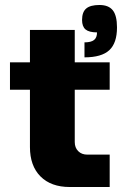

<svg xmlns="http://www.w3.org/2000/svg" viewBox="-20 -750 489 770"><path d="M279.8 -180.2Q279.8 -157.7 293.7 -143.8Q307.6 -129.9 330.1 -129.9H419.9V0H259.8Q184.6 0 142.3 -42.5Q100.1 -85 100.1 -160.2V-390.1H20V-500H100.1V-629.9H279.8V-500H419.9V-390.1H279.8ZM449.2 -640.1Q449.2 -577.1 418.2 -548.6Q387.2 -520 318.8 -520V-580.1Q345.2 -580.1 357.2 -589.6Q369.1 -599.1 369.1 -620.1Q337.4 -620.1 323.2 -631.8Q309.1 -643.6 309.1 -669.9Q309.1 -701.7 325.7 -715.8Q342.3 -730 378.9 -730Q415.5 -730 432.4 -708.7Q449.2 -687.5 449.2 -640.1Z"/></svg>

Font: Fivo Sans Heavy
Style: Regular
Weight: 900
Designer: Alexander Slobzheninov
Foundry: Alexander Slobzheninov
Version: 1.0